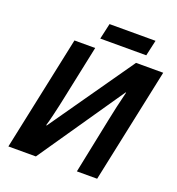

<svg xmlns="http://www.w3.org/2000/svg" viewBox="-153 -998 1034 1122"><g transform="rotate(20 364.0 -437.0)"><path d="M176 -714H305L232 -367L223 -325Q219 -307 208.5 -262.5Q198 -218 190 -192H194L559 -714H728L577 0H451L522 -346Q539 -431 564 -531H561L196 0H25ZM336 -874H622L600 -776H314Z"/></g></svg>

Font: Noto Sans Display
Style: Bold Italic
Weight: 700
Italic angle: -12°
Designer: Monotype Design team
Foundry: Monotype Imaging Inc.
Version: Version 1.000